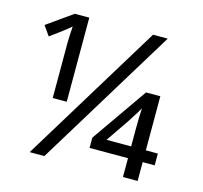

<svg xmlns="http://www.w3.org/2000/svg" viewBox="-103 -829 997 943"><g transform="rotate(15 395.0 -357.0)"><path d="M636.7 -713.9 200.7 0H126L562 -713.9ZM237.8 -713.9V-286.1H166.5V-562Q166.5 -594.7 170.4 -650.9Q142.1 -625.5 69.3 -573.2L34.7 -622.1L164.6 -713.9ZM600.1 -156.2V-249.5Q600.1 -301.8 603 -350.6Q599.1 -341.8 555.2 -273.4L475.1 -156.2ZM735.8 -96.2H674.8V-0.5H600.1V-96.2H404.8V-148.4L602.1 -431.2H674.8V-156.2H735.8Z"/></g></svg>

Font: NotoSans
Style: Regular
Weight: 400
Designer: Monotype Design team
Foundry: Monotype Imaging Inc.
Version: Version 1.04